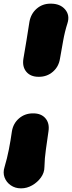

<svg xmlns="http://www.w3.org/2000/svg" viewBox="-109 -770 394 1050"><path d="M102 -350Q58 -350 35 -377.5Q12 -405 19 -449Q28 -499 36 -550Q44 -601 52 -651Q60 -695 91.5 -722.5Q123 -750 167 -750H169Q220 -750 247 -718.5Q274 -687 260 -643Q245 -596 236.5 -547.5Q228 -499 219 -449Q212 -405 180 -377.5Q148 -350 104 -350ZM73 -150Q117 -150 140 -122.5Q163 -95 156 -51Q149 -1 142 47.5Q135 96 134 143Q134 174 115 200.5Q96 227 67 243.5Q38 260 7 260H5Q-26 260 -50 243.5Q-74 227 -84 200.5Q-94 174 -84 143Q-70 96 -60.5 47.5Q-51 -1 -44 -51Q-37 -95 -5 -122.5Q27 -150 71 -150Z"/></svg>

Font: Winky Sans Black
Style: Italic
Weight: 900
Italic angle: -8.97852°
Designer: Simon Atzbach
Foundry: typofactur
Version: Version 1.205